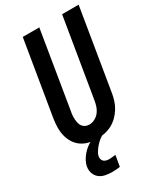

<svg xmlns="http://www.w3.org/2000/svg" viewBox="-233 -825 972 1137"><g transform="rotate(-30 253.0 -256.0)"><path d="M206 8Q176 8 148.5 1.5Q121 -5 98.5 -21Q76 -37 61.5 -60.5Q47 -84 40.5 -111.5Q34 -139 34.5 -168.5Q35 -198 40 -228L124 -735H237L151 -212Q148 -198 147 -184.5Q146 -171 147 -157.5Q148 -144 151 -131.5Q154 -119 161.5 -109Q169 -99 181 -93.5Q193 -88 207 -88Q226 -88 245 -98Q264 -108 276.5 -124.5Q289 -141 295 -160Q301 -179 304 -198L393 -735H506L415 -183Q411 -158 403 -133.5Q395 -109 381 -86.5Q367 -64 347.5 -45Q328 -26 304.5 -14Q281 -2 255.5 3Q230 8 206 8ZM184 223Q161 223 138 218.5Q115 214 98 201Q81 188 73 166.5Q65 145 69 122Q72 102 82 83.5Q92 65 105.5 49Q119 33 136 20Q153 7 171 -3L180 -8H251L250 0Q233 8 219.5 19Q206 30 194 43.5Q182 57 172 72.5Q162 88 159 105Q158 114 161 123.5Q164 133 171.5 138.5Q179 144 188 146Q197 148 207 148Q217 148 228.5 146.5Q240 145 250 144L237 219Q224 221 211 222Q198 223 184 223Z"/></g></svg>

Font: Iosevka SS18
Style: Bold Italic
Weight: 700
Italic angle: -9°
Monospace: yes
Designer: Belleve Invis
Foundry: Belleve Invis
Version: Version 25.1.1; ttfautohint (v1.8.4)